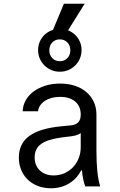

<svg xmlns="http://www.w3.org/2000/svg" viewBox="-20 -997 640 1027"><path d="M411.8 -384.6Q411.8 -356.8 398.7 -342.8Q385.6 -328.8 357.2 -326.2L307.4 -321.4Q192.2 -310.4 136.5 -269.5Q80.8 -228.6 80.8 -154.2Q80.8 -117.8 93.5 -87.6Q106.2 -57.4 128.9 -35.7Q151.6 -14 183.3 -2Q215 10 252.8 10Q295.6 10 330.3 -5.5Q365 -21 389.4 -49.1Q413.8 -77.2 427.3 -116.8Q440.8 -156.4 440.8 -205.6L388.4 -85.6H418.4Q420.8 -59 425.2 -37.9Q429.6 -16.8 435.8 0H515.8Q505.2 -35.4 500.5 -82.5Q495.8 -129.6 495.8 -193V-384.4Q495.8 -421.6 481.7 -452.1Q467.6 -482.6 442.1 -504.4Q416.6 -526.2 381 -538.1Q345.4 -550 301.4 -550Q259 -550 223.2 -538.9Q187.4 -527.8 160.6 -508.3Q133.8 -488.8 118.1 -461.4Q102.4 -434 101.2 -402H183.4Q187.6 -436.2 220.3 -457.5Q253 -478.8 301.2 -478.8Q352.8 -478.8 382.3 -453.7Q411.8 -428.6 411.8 -384.6ZM411.8 -313V-210Q411.8 -177.8 400.7 -150.1Q389.6 -122.4 370.2 -102.2Q350.8 -82 324.2 -70.3Q297.6 -58.6 267.6 -58.6Q221 -58.6 193.2 -85.2Q165.4 -111.8 165.4 -155.6Q165.4 -202.8 201.2 -227.8Q237 -252.8 316.2 -262.6L363.8 -268.4Q404 -273.4 423 -295Q442 -316.6 442 -359.8ZM183.8 -729.2Q183.8 -704.9 192.8 -683.8Q201.8 -662.8 217.8 -646.9Q233.7 -631 254.7 -622.2Q275.6 -613.4 300 -613.4Q324.3 -613.4 345.4 -622.2Q366.4 -631 382.3 -646.9Q398.2 -662.8 407.2 -683.8Q416.2 -704.9 416.2 -729.2Q416.2 -753.1 407.4 -773.8Q398.6 -794.4 382.6 -809.9Q366.7 -825.5 345.7 -834Q324.8 -842.6 300.2 -842.6Q275.6 -842.6 254.4 -834Q233.2 -825.4 217.3 -809.9Q201.4 -794.4 192.6 -773.8Q183.8 -753.1 183.8 -729.2ZM300 -669.6Q275.2 -669.6 259.5 -686.1Q243.8 -702.6 243.8 -728Q243.8 -753.4 259.5 -769.9Q275.2 -786.4 300 -786.4Q324.8 -786.4 340.5 -769.9Q356.2 -753.4 356.2 -728Q356.2 -702.6 340.5 -686.1Q324.8 -669.6 300 -669.6ZM432.8 -977H321.8L244.6 -792H317.6Z"/></svg>

Font: CommitMonoV143 ExtLt
Style: Regular
Weight: 200
Monospace: yes
Designer: Eigil Nikolajsen
Foundry: Eigil Nikolajsen
Version: Version 1.143